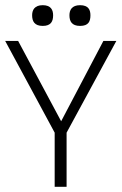

<svg xmlns="http://www.w3.org/2000/svg" viewBox="-29 -721 471 741"><path d="M228 0V-209L420 -563H370L207 -253L41 -563H-9L182 -209V0ZM136 -621C168 -621 176 -639 176 -662C176 -682 168 -701 136 -701C104 -701 95 -682 95 -662C95 -639 104 -621 136 -621ZM280 -621C313 -621 320 -639 320 -662C320 -682 313 -701 280 -701C248 -701 239 -682 239 -662C239 -639 248 -621 280 -621Z"/></svg>

Font: OSH Darker Grotesque
Style: Regular
Weight: 400
Designer: Gabriel Lam
Foundry: TypeRant
Version: Version 1.000;Glyphs 3.1.1 (3148)